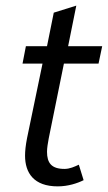

<svg xmlns="http://www.w3.org/2000/svg" viewBox="-20 -650 383 682"><path d="M185 12C222 12 255 1 277 -10L260 -65C245 -58 228 -50 209 -50C163 -50 147 -71 147 -111C147 -124 150 -142 153 -158L207 -424H330L343 -486H222L251 -630L171 -605L147 -486H72L60 -424H131L76 -159C71 -133 69 -114 69 -97C69 -36 100 12 185 12Z"/></svg>

Font: Cambridge Sans Italic
Style: Regular
Weight: 400
Italic angle: -11°
Version: Version 2.000;PS 002.000;hotconv 1.0.88;makeotf.lib2.5.64775